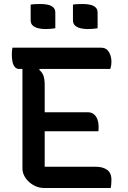

<svg xmlns="http://www.w3.org/2000/svg" viewBox="-20 -938 640 958"><path d="M42 -700H484Q505 -700 516 -688Q527 -676 531.5 -660.5Q536 -645 536 -633Q536 -620 534.5 -611Q533 -602 530 -594H75Q62 -594 53.5 -604.5Q45 -615 42 -631.5Q39 -648 39 -665Q39 -673 39.5 -682Q40 -691 42 -700ZM159 -378H417Q437 -378 449 -367.5Q461 -357 466.5 -341Q472 -325 472 -307Q472 -302 472 -298Q472 -294 471.5 -290.5Q471 -287 471 -283H159ZM200 0Q178 0 158.5 -8.5Q139 -17 123.5 -31.5Q108 -46 100 -63Q92 -80 92 -97Q92 -149 92 -202Q92 -255 92 -309Q92 -363 92 -415.5Q92 -468 92 -519Q92 -570 92 -618H188L176 -589Q191 -577 197 -559.5Q203 -542 203 -515Q203 -465 203 -414Q203 -363 203 -311Q203 -259 203 -207.5Q203 -156 203 -106H459Q492 -106 514 -91Q536 -76 536 -40Q536 -29 535 -18Q534 -7 532 0ZM133 -915Q145 -917 158 -917.5Q171 -918 182 -918Q202 -918 218.5 -914.5Q235 -911 245.5 -901.5Q256 -892 256 -875V-797Q244 -795 231 -794Q218 -793 206 -793Q188 -793 171 -797Q154 -801 143.5 -810.5Q133 -820 133 -837ZM344 -915Q356 -917 369 -917.5Q382 -918 393 -918Q413 -918 429.5 -914.5Q446 -911 456.5 -901.5Q467 -892 467 -875V-797Q455 -795 442 -794Q429 -793 417 -793Q399 -793 382 -797Q365 -801 354.5 -810.5Q344 -820 344 -837Z"/></svg>

Font: Recursive Monospace Casual Medium
Style: Regular
Weight: 500
Version: Version 1.047